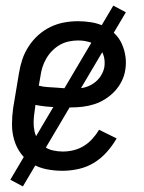

<svg xmlns="http://www.w3.org/2000/svg" viewBox="-20 -604 515 688"><path d="M204 8Q175 8 147 2.5Q119 -3 95.5 -17Q72 -31 55.5 -53Q39 -75 31 -102Q23 -129 23 -158Q23 -187 27 -216L48 -342Q52 -367 60 -391Q68 -415 82.5 -437.5Q97 -460 117 -478Q137 -496 161 -507.5Q185 -519 210 -523.5Q235 -528 259 -528Q284 -528 308 -524Q332 -520 353 -510Q374 -500 390.5 -484Q407 -468 416.5 -447Q426 -426 429.5 -402Q433 -378 429 -354Q426 -333 416 -313Q406 -293 391 -277Q376 -261 357 -249Q338 -237 317.5 -230.5Q297 -224 276 -221.5Q255 -219 234 -219Q202 -219 170 -220.5Q138 -222 107 -228L104 -205Q101 -187 100.5 -169Q100 -151 103.5 -134.5Q107 -118 116 -103.5Q125 -89 138.5 -79Q152 -69 169.5 -65Q187 -61 205 -61Q224 -61 243 -65.5Q262 -70 279.5 -80.5Q297 -91 311 -106.5Q325 -122 335 -139L398 -108Q383 -82 362.5 -59Q342 -36 316.5 -20.5Q291 -5 261.5 1.5Q232 8 204 8ZM246 -286Q263 -286 280.5 -290Q298 -294 314 -304.5Q330 -315 340.5 -331Q351 -347 354 -364Q357 -385 351.5 -404Q346 -423 332.5 -435.5Q319 -448 299.5 -453.5Q280 -459 260 -459Q244 -459 227 -455.5Q210 -452 195 -443.5Q180 -435 167.5 -422.5Q155 -410 146 -394.5Q137 -379 132 -363Q127 -347 125 -331L119 -297Q134 -293 150 -292Q166 -291 182 -290Q198 -289 214 -287.5Q230 -286 246 -286ZM62 64 17 40 386 -584 431 -560Z"/></svg>

Font: Iosevka QP
Style: Italic
Weight: 400
Italic angle: -9°
Designer: Belleve Invis
Foundry: Belleve Invis
Version: Version 20.0.0; ttfautohint (v1.8.4)